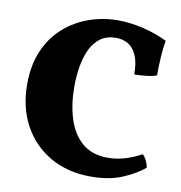

<svg xmlns="http://www.w3.org/2000/svg" viewBox="-79 -758 791 840"><g transform="rotate(10 317.0 -338.0)"><path d="M379 9Q276 9 198.5 -35.5Q121 -80 78 -159Q35 -238 35 -341Q35 -426 63 -490.5Q91 -555 139.5 -598Q188 -641 250 -663Q312 -685 379 -685Q433 -685 490 -671.5Q547 -658 599 -633Q593 -599 590.5 -559Q588 -519 588 -478Q575 -471 543.5 -467.5Q512 -464 489 -464Q489 -516 475.5 -547.5Q462 -579 438.5 -593.5Q415 -608 383 -608Q343 -608 315 -588Q287 -568 271 -534Q255 -500 247.5 -457Q240 -414 240 -367Q240 -287 260.5 -223Q281 -159 324.5 -122Q368 -85 438 -85Q472 -85 509.5 -95Q547 -105 586 -127Q597 -117 604 -102.5Q611 -88 614 -72Q578 -41 519 -16Q460 9 379 9Z"/></g></svg>

Font: Vollkorn Black
Style: Regular
Weight: 900
Designer: Friedrich Althausen
Foundry: Friedrich Althausen
Version: Version 5.000